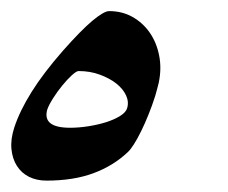

<svg xmlns="http://www.w3.org/2000/svg" viewBox="-72 -391 408 344"><path d="M155.8 -197.3Q159.2 -208.5 153.8 -220.2Q148.4 -231.9 136.2 -241.5Q124 -251 106.7 -257.3Q89.4 -263.7 68.8 -263.7Q64.9 -263.7 56.6 -256.1Q48.3 -248.5 39.6 -237.8Q30.8 -227.1 23.2 -215.1Q15.6 -203.1 12.7 -194.8Q3.4 -162.1 53.7 -162.1Q69.3 -162.1 86.4 -164.8Q103.5 -167.5 118.2 -172.1Q132.8 -176.8 143.3 -183.3Q153.8 -189.9 155.8 -197.3ZM212.4 -242.7Q210.9 -237.3 209.5 -231.4Q208 -225.6 206.1 -219.2Q200.7 -202.1 194.1 -185.8Q187.5 -169.4 180.9 -156Q174.3 -142.6 168 -132.6Q161.6 -122.6 156.7 -118.2Q130.9 -93.8 95.2 -80.6Q59.6 -67.4 11.2 -67.4Q-6.3 -67.4 -20 -74.2Q-33.7 -81.1 -41.7 -93.8Q-49.8 -106.4 -51.5 -124Q-53.2 -141.6 -46.4 -162.6Q-36.6 -192.4 -15.4 -226.3Q5.9 -260.3 40.5 -299.8Q72.8 -336.4 93.5 -353.8Q114.3 -371.1 123.5 -371.1Q147 -371.1 165.5 -360.6Q184.1 -350.1 196.3 -332.5Q208.5 -314.9 213.1 -291.7Q217.8 -268.6 212.4 -242.7Z"/></svg>

Font: XB Zar
Style: Italic
Weight: 400
Italic angle: -12°
Designer: Behnam
Foundry: Irmug
Version: Version 8.005 2009